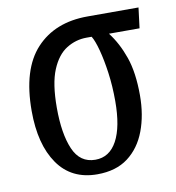

<svg xmlns="http://www.w3.org/2000/svg" viewBox="-67 -597 612 667"><g transform="rotate(-10 239.0 -263.0)"><path d="M224 10Q133 10 85 -59Q37 -128 37 -246Q37 -393 103.5 -464.5Q170 -536 285 -536H465L456 -464H348Q379 -424 398 -369.5Q417 -315 417 -235Q417 -165 396 -109.5Q375 -54 332.5 -22Q290 10 224 10ZM226 -41Q276 -41 302.5 -90Q329 -139 329 -230Q329 -283 322.5 -330Q316 -377 306.5 -412.5Q297 -448 287 -464H269Q231 -464 198 -443.5Q165 -423 145 -375Q125 -327 125 -242Q125 -150 148.5 -95.5Q172 -41 226 -41Z"/></g></svg>

Font: Noto Serif ExtraCondensed
Style: Regular
Weight: 400
Width: 2
Designer: Monotype Design Team
Foundry: Monotype Imaging Inc.
Version: Version 2.015